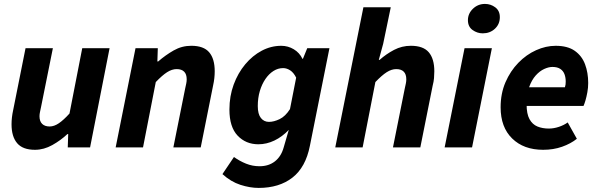

<svg xmlns="http://www.w3.org/2000/svg" viewBox="-20 -737 2990 960"><path d="M154.8 12Q93.8 12 65.8 -21Q37.7 -54 37.7 -115.4Q37.7 -132.4 39.7 -150Q41.7 -167.6 45.7 -186L107.7 -496H244.4L185.5 -203.4Q182.5 -188.6 180 -177.2Q177.5 -165.8 177.5 -155.9Q177.5 -130.5 190.8 -117.6Q204 -104.6 228.3 -104.6Q250.5 -104.6 274.1 -120.6Q297.8 -136.6 327.5 -169.4L391.2 -496H527.9L430.4 0H318.8L321 -66.6H317Q283.8 -35.3 241.6 -11.7Q199.4 12 154.8 12Z M558.3 0 657.6 -496.1H769L766.9 -429.7H770.9Q807.1 -461.2 848.1 -484.7Q889.1 -508.1 936.3 -508.1Q998.3 -508.1 1025.9 -475.6Q1053.6 -443.1 1053.6 -380.6Q1053.6 -364.2 1051.7 -346.4Q1049.7 -328.5 1045.6 -310L983.6 0H846.8L905.5 -292.8Q908.9 -308.4 911.2 -319.3Q913.5 -330.3 913.5 -340.3Q913.5 -365.9 900.7 -378.7Q888 -391.5 863.1 -391.5Q839.9 -391.5 815.5 -376Q791.1 -360.4 758.9 -326.7L695.1 0Z M1273.4 202.6Q1230 202.6 1182.1 187.2Q1134.1 171.7 1092.2 133.5L1149.8 48Q1178 68.3 1210.3 81.3Q1242.6 94.2 1277.4 94.2Q1323.6 94.2 1354.8 69.6Q1385.9 45.1 1398.4 0.2L1423.9 -87.6Q1391.2 -53.2 1352.1 -34.4Q1313 -15.6 1271.8 -15.6Q1209.2 -15.6 1168.1 -58.8Q1127.1 -102 1127.1 -189.2Q1127.1 -256.2 1148.3 -313.9Q1169.5 -371.6 1206 -415.3Q1242.5 -459 1288.8 -483.5Q1335.1 -508 1386.2 -508Q1420 -508 1448.9 -490.7Q1477.8 -473.3 1492.2 -443H1494.6L1516.2 -496H1627.2L1529.5 -8.1Q1508.4 99.5 1442.2 151Q1376 202.6 1273.4 202.6ZM1324.8 -127.6Q1349.3 -127.6 1378.1 -141.4Q1407 -155.3 1429.9 -191.5L1460.8 -348.8Q1448.2 -374.1 1430.9 -385.3Q1413.5 -396.5 1395.6 -396.5Q1370 -396.5 1347.3 -382.1Q1324.6 -367.7 1307 -341.9Q1289.4 -316.1 1279.1 -281.6Q1268.9 -247.2 1268.9 -206.5Q1268.9 -166.5 1284.5 -147Q1300 -127.6 1324.8 -127.6Z M1656.3 0 1797 -700.6H1933.8L1895.9 -518.2L1874 -437.6H1878Q1911.2 -467 1950.4 -487.6Q1989.6 -508.1 2034.3 -508.1Q2096.3 -508.1 2123.9 -475.6Q2151.6 -443.1 2151.6 -380.6Q2151.6 -364.2 2150.1 -346.4Q2148.6 -328.5 2143.6 -310L2081.6 0H1944.8L2003.5 -292.8Q2006.9 -308.4 2009.2 -319.3Q2011.5 -330.3 2011.5 -340.3Q2011.5 -365.9 1998.7 -378.7Q1986 -391.5 1961.1 -391.5Q1937.9 -391.5 1913.5 -376Q1889.1 -360.4 1856.9 -326.7L1793.1 0Z M2203.2 0 2302.7 -496H2439.4L2340.3 0ZM2393.7 -570.3Q2366.1 -570.3 2342.8 -587Q2319.6 -603.6 2319.6 -636.2Q2319.6 -669.1 2344.7 -693.3Q2369.8 -717.4 2405 -717.4Q2433.5 -717.4 2456.3 -700.4Q2479.2 -683.3 2479.2 -651.2Q2479.2 -616.2 2454.6 -593.3Q2430 -570.3 2393.7 -570.3Z M2695.6 12Q2598.7 12 2540.9 -44.5Q2483.1 -100.9 2483.1 -200.5Q2483.1 -269.5 2507.4 -325.8Q2531.8 -382 2571.7 -423Q2611.6 -464 2660.5 -486Q2709.4 -508 2758.5 -508Q2818.2 -508 2853.8 -482.9Q2889.4 -457.8 2905.2 -415.7Q2921 -373.6 2921 -322Q2921 -298.3 2916.8 -275.7Q2912.7 -253.2 2907.4 -235Q2902 -216.9 2897.6 -207.3H2584.6L2595.3 -300.7H2804.6Q2807 -308.4 2807.8 -314.6Q2808.6 -320.8 2808.6 -329.1Q2808.6 -349.2 2802.5 -365.8Q2796.4 -382.4 2781.7 -392.3Q2767 -402.3 2742 -402.3Q2723.4 -402.3 2701 -392.1Q2678.6 -381.9 2658.7 -359.8Q2638.7 -337.6 2625.9 -301.9Q2613 -266.2 2613 -215.1Q2613 -167.5 2627.5 -141.2Q2642 -114.9 2667.1 -104.5Q2692.2 -94.2 2724.3 -94.2Q2748.8 -94.2 2774.6 -102.8Q2800.3 -111.5 2818.5 -124.8L2864.3 -43.1Q2833.8 -18.6 2790.5 -3.3Q2747.3 12 2695.6 12Z"/></svg>

Font: Source Sans 3
Style: Italic
Weight: 200
Italic angle: -11°
Designer: Paul D. Hunt
Foundry: Adobe
Version: Version 3.046;hotconv 1.0.118;makeotfexe 2.5.65603